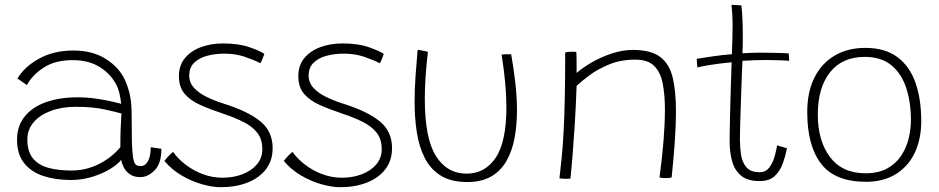

<svg xmlns="http://www.w3.org/2000/svg" viewBox="-20 -738 3914 800"><path d="M275 12Q212 12 161.2 -4.5Q110.5 -21 80.8 -58Q51 -95 51 -156Q51 -213 82.8 -252.5Q114.5 -292 171.2 -312.2Q228 -332.5 303 -332.5Q343.5 -332.5 382.2 -326.8Q421 -321 449 -314.5Q477 -308 485 -305.5Q482.5 -326 478.5 -345.5Q474.5 -365 466.5 -381Q444 -428 397 -457.8Q350 -487.5 283 -487.5Q210.5 -487.5 163 -457Q115.5 -426.5 92 -383.5L52.5 -411Q83.5 -461.5 144.2 -494.5Q205 -527.5 286 -527.5Q366 -527.5 421.2 -492.2Q476.5 -457 500.5 -405Q513.5 -376.5 521 -343.5Q528.5 -310.5 528.5 -256.5Q528.5 -191.5 529.5 -151.5Q530.5 -111.5 533.5 -88.5Q537 -61 544.5 -53.5Q552 -46 566 -46Q585 -46 596.5 -66.5Q608 -87 608 -124.5L652.5 -118Q652.5 -57 624.5 -28.5Q596.5 0 564.5 0Q538 0 521 -12Q504 -24 495.5 -41Q487 -58 485 -72.5Q473 -55 441.2 -35.2Q409.5 -15.5 366.2 -1.8Q323 12 275 12ZM277.5 -27.5Q339 -27.5 392.8 -54.8Q446.5 -82 481.5 -125Q481.5 -171 482.8 -203.2Q484 -235.5 486 -265Q468.5 -270.5 417 -281.8Q365.5 -293 296.5 -293Q237.5 -293 191.8 -276Q146 -259 120 -228.5Q94 -198 94 -157Q94 -105.5 118 -77.2Q142 -49 183.5 -38.2Q225 -27.5 277.5 -27.5Z M900 42Q866 42 822.8 30Q779.5 18 737.5 -6.5Q695.5 -31 665 -67.5Q672.5 -77.5 683 -88.5Q693.5 -99.5 701.5 -105Q720.5 -77.5 752.2 -52.8Q784 -28 824 -12.8Q864 2.5 907 2.5Q952.5 2.5 990.2 -12Q1028 -26.5 1050.5 -53.2Q1073 -80 1073 -116Q1073 -158 1052 -184.8Q1031 -211.5 994.2 -230Q957.5 -248.5 909 -264.5Q856.5 -282 815 -300.5Q773.5 -319 749.5 -347Q725.5 -375 725.5 -420.5Q725.5 -466 750.8 -496.2Q776 -526.5 817.8 -541.8Q859.5 -557 909.5 -557Q973.5 -557 1018 -541.8Q1062.5 -526.5 1081.5 -513.5Q1078 -502.5 1073.2 -491.2Q1068.5 -480 1065 -474.5Q1037.5 -488.5 999.5 -501.5Q961.5 -514.5 914 -514.5Q877.5 -514.5 844 -505.8Q810.5 -497 789.5 -477Q768.5 -457 768.5 -423Q768.5 -394 788.2 -372.2Q808 -350.5 840 -334.8Q872 -319 909.5 -307Q1013.5 -274.5 1064.8 -232.5Q1116 -190.5 1116 -121Q1116 -68.5 1087.8 -32.2Q1059.5 4 1010.8 23Q962 42 900 42Z M1397.5 42Q1363.5 42 1320.2 30Q1277 18 1235 -6.5Q1193 -31 1162.5 -67.5Q1170 -77.5 1180.5 -88.5Q1191 -99.5 1199 -105Q1218 -77.5 1249.8 -52.8Q1281.5 -28 1321.5 -12.8Q1361.5 2.5 1404.5 2.5Q1450 2.5 1487.8 -12Q1525.5 -26.5 1548 -53.2Q1570.5 -80 1570.5 -116Q1570.5 -158 1549.5 -184.8Q1528.5 -211.5 1491.8 -230Q1455 -248.5 1406.5 -264.5Q1354 -282 1312.5 -300.5Q1271 -319 1247 -347Q1223 -375 1223 -420.5Q1223 -466 1248.2 -496.2Q1273.5 -526.5 1315.2 -541.8Q1357 -557 1407 -557Q1471 -557 1515.5 -541.8Q1560 -526.5 1579 -513.5Q1575.5 -502.5 1570.8 -491.2Q1566 -480 1562.5 -474.5Q1535 -488.5 1497 -501.5Q1459 -514.5 1411.5 -514.5Q1375 -514.5 1341.5 -505.8Q1308 -497 1287 -477Q1266 -457 1266 -423Q1266 -394 1285.8 -372.2Q1305.5 -350.5 1337.5 -334.8Q1369.5 -319 1407 -307Q1511 -274.5 1562.2 -232.5Q1613.5 -190.5 1613.5 -121Q1613.5 -68.5 1585.2 -32.2Q1557 4 1508.2 23Q1459.5 42 1397.5 42Z M2070 -510.5Q2072.5 -511 2077.8 -511.5Q2083 -512 2089 -512Q2094.5 -512 2100.8 -512Q2107 -512 2110 -511.5Q2120 -454.5 2127 -394.5Q2134 -334.5 2134 -276.5Q2134 -216.5 2124 -162.8Q2114 -109 2090.5 -67.8Q2067 -26.5 2027 -3Q1987 20.5 1927 20.5Q1859.5 20.5 1816.5 -6.2Q1773.5 -33 1749.8 -79.8Q1726 -126.5 1716.8 -186.5Q1707.5 -246.5 1707.5 -313Q1707.5 -367 1711.5 -422.5Q1715.5 -478 1720 -530Q1724 -530 1730.2 -529Q1736.5 -528 1741.5 -527Q1747 -526 1752.5 -524.8Q1758 -523.5 1763 -522Q1756.5 -466.5 1753.2 -418Q1750 -369.5 1750 -327Q1750 -161 1796.5 -87.8Q1843 -14.5 1924.5 -14.5Q2000.5 -14.5 2045.2 -80.5Q2090 -146.5 2090 -292Q2090 -385.5 2070 -510.5Z M2357 6Q2353 6.5 2348.2 6.8Q2343.5 7 2339 7Q2332 7 2324.5 6.5Q2317 6 2311 5Q2316 -37 2320.5 -82.5Q2325 -128 2328.2 -186.8Q2331.5 -245.5 2333.2 -326.2Q2335 -407 2335 -519.5Q2340.5 -520.5 2347.5 -521.5Q2354.5 -522.5 2363.5 -522.5Q2367.5 -522.5 2372.5 -522.5Q2377.5 -522.5 2381 -521.5Q2382 -515.5 2382.2 -500Q2382.5 -484.5 2382.5 -466.2Q2382.5 -448 2382.5 -434Q2407 -455.5 2445.2 -477.8Q2483.5 -500 2528.5 -515Q2573.5 -530 2617 -530Q2693 -530 2731.5 -500.2Q2770 -470.5 2783.2 -413.5Q2796.5 -356.5 2796.5 -274.5Q2796.5 -219 2791.8 -149.8Q2787 -80.5 2778.5 1.5Q2770 4 2753 4Q2747 4 2740.8 3.5Q2734.5 3 2728 1.5Q2739.5 -84.5 2745 -155Q2750.5 -225.5 2750.5 -281Q2750.5 -343.5 2741.2 -390.5Q2732 -437.5 2705.5 -463.5Q2679 -489.5 2627.5 -489.5Q2566 -489.5 2517.8 -469.5Q2469.5 -449.5 2435.5 -423.8Q2401.5 -398 2382.5 -380.5Q2379.5 -291 2374.5 -213.8Q2369.5 -136.5 2364.8 -79.5Q2360 -22.5 2357 6Z M3259 -120.5Q3253.5 -91 3242.5 -59.2Q3231.5 -27.5 3209 -5.5Q3186.5 16.5 3145 16.5Q3093.5 16.5 3066.5 -7.2Q3039.5 -31 3029.8 -68.8Q3020 -106.5 3020 -149Q3020 -171 3020.8 -206.8Q3021.5 -242.5 3022.5 -284Q3023.5 -325.5 3024.8 -365Q3026 -404.5 3027 -435Q3028 -465.5 3028.5 -478.5Q2969.5 -473 2931.5 -466.2Q2893.5 -459.5 2886 -457Q2885 -462.5 2884 -474.5Q2883 -486.5 2883 -493Q2910 -497.5 2951.5 -503.5Q2993 -509.5 3029.5 -512Q3030.5 -539.5 3031.5 -571.5Q3032.5 -603.5 3032.5 -634Q3032.5 -658 3031 -679.8Q3029.5 -701.5 3028 -718L3069 -715.5Q3070.5 -706 3072.8 -671.8Q3075 -637.5 3075 -588.5Q3075 -573.5 3074.8 -551.2Q3074.5 -529 3073.5 -516Q3087.5 -517 3109.2 -517.8Q3131 -518.5 3145 -518.5Q3171 -518.5 3197.2 -518Q3223.5 -517.5 3242.8 -516.8Q3262 -516 3266 -515.5Q3267 -512 3267.5 -500.2Q3268 -488.5 3268 -484.5Q3263 -485.5 3232.2 -486.8Q3201.5 -488 3170.5 -488Q3148 -488 3121.5 -487Q3095 -486 3073.5 -484.5Q3073 -469 3071.5 -436.5Q3070 -404 3068.8 -363.2Q3067.5 -322.5 3066 -281.5Q3064.5 -240.5 3063.8 -206.5Q3063 -172.5 3063 -155Q3063 -125 3067.5 -94Q3072 -63 3089.5 -41.8Q3107 -20.5 3145 -20.5Q3171.5 -20.5 3186.5 -41.5Q3201.5 -62.5 3208.5 -89.2Q3215.5 -116 3218 -132.5Q3220.5 -131.5 3229.8 -128.8Q3239 -126 3248 -123.5Q3257 -121 3259 -120.5Z M3588.5 19.5Q3459 19.5 3401.2 -55.8Q3343.5 -131 3343.5 -271Q3343.5 -355 3373.5 -414.8Q3403.5 -474.5 3458 -506.5Q3512.5 -538.5 3585.5 -538.5Q3667 -538.5 3718.5 -500.5Q3770 -462.5 3794.2 -394Q3818.5 -325.5 3818.5 -234Q3818.5 -157 3790.8 -100Q3763 -43 3711.5 -11.8Q3660 19.5 3588.5 19.5ZM3586 -16Q3640 -16 3676.5 -36Q3713 -56 3734.8 -89Q3756.5 -122 3766 -160.8Q3775.5 -199.5 3775.5 -237Q3775.5 -313 3755.5 -372.8Q3735.5 -432.5 3693.2 -466.8Q3651 -501 3583.5 -501Q3489 -501 3438.2 -436.5Q3387.5 -372 3387.5 -261Q3387.5 -151.5 3438.2 -83.8Q3489 -16 3586 -16Z"/></svg>

Font: Grandstander Thin
Style: Regular
Weight: 100
Designer: Tyler Finck
Foundry: Etcetera Type Co
Version: Version 1.200; ttfautohint (v1.8.3)